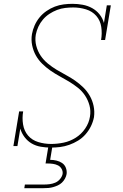

<svg xmlns="http://www.w3.org/2000/svg" viewBox="-20 -763 640 1003"><path d="M246 8Q219 8 193 3.5Q167 -1 145.5 -13.5Q124 -26 108.5 -46.5Q93 -67 86 -91L71 0H50L80 -181H101Q95 -147 100.5 -113Q106 -79 126.5 -55Q147 -31 179.5 -21Q212 -11 247 -11Q280 -11 313 -18Q346 -25 375.5 -43.5Q405 -62 425 -91.5Q445 -121 450 -154Q455 -184 447.5 -212Q440 -240 424.5 -263.5Q409 -287 387 -304.5Q365 -322 341 -336.5Q317 -351 292 -364.5Q267 -378 244 -394Q221 -410 201 -429.5Q181 -449 167.5 -473Q154 -497 148 -526Q142 -555 147 -585Q151 -608 161 -630.5Q171 -653 186.5 -672Q202 -691 223 -705.5Q244 -720 266.5 -728.5Q289 -737 312.5 -740Q336 -743 359 -743Q386 -743 412.5 -738Q439 -733 461.5 -720.5Q484 -708 500 -688Q516 -668 523 -643L538 -735H559L529 -554H508Q514 -588 509 -622Q504 -656 483 -680Q462 -704 429.5 -714Q397 -724 363 -724Q342 -724 320.5 -721.5Q299 -719 278 -711Q257 -703 238 -690.5Q219 -678 204.5 -661Q190 -644 180.5 -623.5Q171 -603 167 -582Q162 -552 169.5 -523.5Q177 -495 192.5 -472Q208 -449 230 -431Q252 -413 276 -398.5Q300 -384 324.5 -371Q349 -358 372 -342Q395 -326 415 -306.5Q435 -287 449 -262.5Q463 -238 469 -209.5Q475 -181 471 -151Q466 -126 455 -103.5Q444 -81 427 -61.5Q410 -42 388 -28.5Q366 -15 342 -6.5Q318 2 294 5Q270 8 246 8ZM107 220 110 201H210Q225 201 240 199Q255 197 269 191Q283 185 293.5 172.5Q304 160 307 146Q309 132 302 119.5Q295 107 283 101Q271 95 257 93Q243 91 229 91H218L233 0H254L242 72Q259 72 275.5 76Q292 80 305 89Q318 98 324 113.5Q330 129 328 146Q326 158 319.5 170Q313 182 303.5 191Q294 200 282 205.5Q270 211 257.5 214.5Q245 218 232.5 219Q220 220 207 220Z"/></svg>

Font: Iosevka Slab Thin Extended
Style: Italic
Weight: 100
Width: 7
Italic angle: -9°
Monospace: yes
Designer: Belleve Invis
Foundry: Belleve Invis
Version: Version 11.1.0; ttfautohint (v1.8.3)